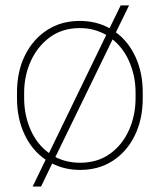

<svg xmlns="http://www.w3.org/2000/svg" viewBox="-20 -615 587 706"><path d="M42.5 -253.9V-274.4Q42.5 -352.1 71.8 -411.4Q101.1 -470.7 153.1 -504.4Q205.1 -538.1 273.4 -538.1Q334 -538.1 382.8 -511.2L423.8 -595.2H454.6L406.2 -496.1Q452.6 -461.9 478.8 -404.5Q504.9 -347.2 504.9 -274.4V-253.9Q504.9 -176.8 475.8 -117.2Q446.8 -57.6 395 -23.9Q343.3 9.8 274.4 9.8Q218.3 9.8 171.9 -13.7L130.9 70.8H100.1L147.9 -27.8Q98.6 -61 70.6 -119.9Q42.5 -178.7 42.5 -253.9ZM68.8 -274.4V-253.9Q68.8 -191.9 92.3 -138.2Q115.7 -84.5 160.2 -52.2L370.6 -486.3Q350.1 -498.5 325.7 -505.1Q301.3 -511.7 273.4 -511.7Q209 -511.7 163.3 -478Q117.7 -444.3 93.3 -390.4Q68.8 -336.4 68.8 -274.4ZM478.5 -274.4Q478.5 -333 456.8 -385Q435.1 -437 394 -470.2L183.6 -37.6Q224.6 -16.6 274.4 -16.6Q338.9 -16.6 384.5 -49.6Q430.2 -82.5 454.3 -136.7Q478.5 -190.9 478.5 -253.9Z"/></svg>

Font: Vazirmatn UI Thin
Style: Regular
Weight: 100
Designer: Saber Rastikerdar
Foundry: Saber Rastikerdar
Version: Version 33.003